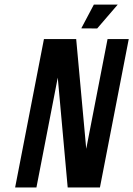

<svg xmlns="http://www.w3.org/2000/svg" viewBox="-20 -829 589 849"><path d="M455.6 -656.2H549.3L421.9 0H279.3L235.4 -485.8L141.1 0H46.9L174.3 -656.2H316.9L361.3 -170.9ZM395 -808.6H500.5L409.7 -703.1L339.4 -703.6Z"/></svg>

Font: Lambda
Style: Italic
Weight: 400
Italic angle: -11°
Designer: GGBotNet
Version: 0.22